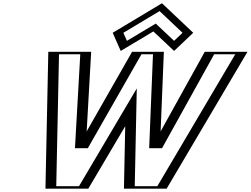

<svg xmlns="http://www.w3.org/2000/svg" viewBox="-20 -1137 1511 1157"><path d="M751.5 0 761.1 -463 487.5 0H278.5L295.7 -825H504.7L472.7 -259H477.7L800.7 -825H942.7L919.7 -259H924.7L1238.7 -825H1446.7L959.5 0ZM681.2 -941 951.7 -1103 1123.2 -941 1027.4 -850 908.6 -962 721.4 -850ZM767.4 -15 777.8 -517.7 480.8 -15H294.4L311 -810H488.4L456.4 -244H484.6L807.7 -810H926.6L903.6 -244H931.8L1245.9 -810H1422.3L952.8 -15ZM701.3 -937.9 946 -1084.4 1101.2 -937.9 1030.6 -870.9 914.3 -980.6 730.9 -870.9ZM767.4 -15H952.8L1422.3 -810H1245.9L931.8 -244H903.6L926.6 -810H807.7L484.6 -244H456.4L488.4 -810H311L294.4 -15H480.8L777.8 -517.7ZM701.3 -937.9 730.9 -870.9 914.3 -980.6 1030.6 -870.9 1101.2 -937.9 946 -1084.4ZM751.5 0H959.5L1446.7 -825H1238.7L924.7 -259H919.7L942.7 -825H800.7L477.7 -259H472.7L504.7 -825H295.7L278.5 0H487.5L761.1 -463ZM681.2 -941 721.4 -850 908.6 -962 1027.4 -850 1123.2 -941 951.7 -1103ZM792 -15 804.2 -604.1 456.1 -15H319L335.6 -810H463.7L431.7 -244H509.3L832.4 -810H901.9L878.9 -244H956.5L1270.6 -810H1397.6L928.1 -15ZM723.4 -939.4 941.7 -1070.1 1080 -939.4 1028.9 -890.9 918.7 -994.9 744.8 -890.9ZM726.9 0H984.1L1471.4 -825H1214L947.9 -345.3L967.4 -825H776L502.3 -345.3L529.4 -825H271.1L253.9 0H512.1L734.6 -376.6ZM659.1 -939.5 707.4 -830 904.2 -947.7 1029.1 -830 1144.4 -939.5 956.1 -1117.3Z"/></svg>

Font: Hussar Outliner
Style: Obl
Weight: 700
Foundry: Cannot Into Space Fonts
Version: Version 0.92